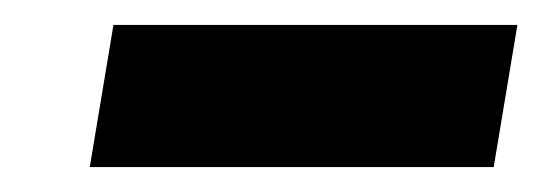

<svg xmlns="http://www.w3.org/2000/svg" viewBox="-20 -695 435 154"><path d="M52 -561 71 -675H395L376 -561Z"/></svg>

Font: Figtree Light
Style: Bold Italic
Weight: 700
Italic angle: -9.5°
Version: Version 2.000